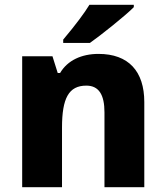

<svg xmlns="http://www.w3.org/2000/svg" viewBox="-20 -785 696 805"><path d="M245 -605H357C400 -635 508 -721 541 -755V-765H355C335 -732 299 -683 245 -619ZM73 0H240V-250C240 -373 268 -426 342 -426C395 -426 418 -387 418 -314V0H585V-357C585 -486 519 -559 393 -559C322 -559 263 -532 232 -479H222L200 -549H73Z"/></svg>

Font: Kathrein 85 Heavy
Style: Regular
Weight: 900
Designer: Lazydogs Typefoundry, based on Open Sans by Ascender Corporation
Foundry: Lazydogs Typefoundry
Version: Version 1.003;PS 001.003;hotconv 1.0.88;makeotf.lib2.5.64775